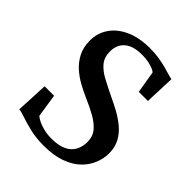

<svg xmlns="http://www.w3.org/2000/svg" viewBox="-211 -879 1016 1016"><g transform="rotate(45 297.0 -370.5)"><path d="M287 11Q229 11 184 0.2Q139 -10.5 107.5 -21.5Q76 -32.5 59.5 -34L68 -215H139L158.5 -85Q168.5 -75.5 187.5 -66.2Q206.5 -57 232.5 -50.8Q258.5 -44.5 289 -44.5Q341.5 -44.5 374 -59.8Q406.5 -75 421.8 -103Q437 -131 437 -167.5Q437 -207.5 414.2 -235Q391.5 -262.5 352.2 -284.5Q313 -306.5 262 -328.5Q231.5 -342 197.5 -360.5Q163.5 -379 133.8 -405.5Q104 -432 85 -469Q66 -506 66 -556.5Q66 -611 95.8 -655.2Q125.5 -699.5 182 -725.5Q238.5 -751.5 319 -752Q357.5 -752 388.8 -747Q420 -742 444.8 -735.2Q469.5 -728.5 487.2 -723Q505 -717.5 516 -716L509.5 -546.5H441L420.5 -670.5Q415 -676.5 400 -682.8Q385 -689 363.5 -693.5Q342 -698 315.5 -698Q270 -698 240.5 -684.8Q211 -671.5 196.5 -647.2Q182 -623 182 -590Q182 -547 205 -519Q228 -491 268 -469.8Q308 -448.5 357.5 -424.5Q391.5 -409 427 -389.5Q462.5 -370 493 -344.5Q523.5 -319 542 -285Q560.5 -251 560.5 -205Q560.5 -167 545.2 -128.5Q530 -90 497.5 -58.5Q465 -27 412.8 -8Q360.5 11 287 11Z"/></g></svg>

Font: Merriweather 28pt SemiBold
Style: Regular
Weight: 600
Version: Version 2.100